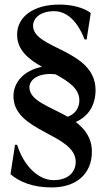

<svg xmlns="http://www.w3.org/2000/svg" viewBox="-20 -736 466 842"><path d="M207 86C314 86 383 27 383 -71C383 -131 352 -171 312 -201C367 -225 399 -274 399 -341C399 -520 125 -520 125 -623C125 -657 158 -687 217 -687C271 -687 319 -646 351 -563H360L378 -679C347 -703 294 -716 240 -716C126 -716 55 -662 55 -584C55 -516 106 -476 164 -443C83 -427 39 -374 39 -314C39 -156 312 -150 312 -26C312 17 281 54 215 54C151 54 86 -4 55 -101H46L26 28C65 61 122 86 207 86ZM109 -353C109 -385 146 -419 224 -410C280 -379 328 -348 328 -296C328 -265 312 -237 277 -224C200 -268 109 -294 109 -353Z"/></svg>

Font: RL Madena
Style: Regular
Weight: 400
Designer: I Kadek Wantara Putra
Foundry: Roughlines ID
Version: Version 1.000;Glyphs 3.1.2 (3151)